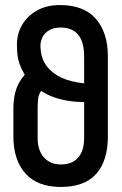

<svg xmlns="http://www.w3.org/2000/svg" viewBox="-20 -730 484 760"><path d="M217 -710Q165 -710 126.5 -688.5Q88 -667 67.5 -631.5Q47 -596 47 -553Q47 -534 49 -514.5Q51 -495 58 -475.5Q65 -456 78 -434Q66 -421 55.5 -402.5Q45 -384 39 -358Q33 -332 33 -296V-190Q33 -97 80.5 -43.5Q128 10 221 10Q315 10 361 -42Q407 -94 407 -190V-506Q407 -601 359.5 -655.5Q312 -710 217 -710ZM313 -507V-400Q286 -403 264 -408.5Q242 -414 224.5 -422Q207 -430 194 -440Q175 -454 164 -469.5Q153 -485 148 -500Q143 -515 141.5 -527.5Q140 -540 140 -547Q140 -567 148.5 -583.5Q157 -600 175 -610.5Q193 -621 221 -621Q250 -621 271 -608.5Q292 -596 302.5 -570.5Q313 -545 313 -507ZM221 -79Q191 -79 170.5 -92.5Q150 -106 139.5 -129Q129 -152 129 -181V-300Q129 -328 131.5 -343Q134 -358 143 -370Q164 -356 191 -346Q218 -336 249.5 -331Q281 -326 313 -326V-181Q313 -152 303.5 -129Q294 -106 273.5 -92.5Q253 -79 221 -79Z"/></svg>

Font: Advent Pro SemiBold
Style: Regular
Weight: 600
Designer: VivaRado, Andreas Kalpakidis
Foundry: VivaRado, Andreas Kalpakidis
Version: Version 3.000